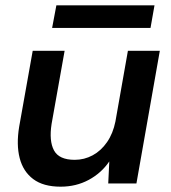

<svg xmlns="http://www.w3.org/2000/svg" viewBox="-20 -690 644 722"><path d="M208 12Q143 12 105 -16.5Q67 -45 54 -95.5Q41 -146 52 -213L103 -499H223L174 -224Q164 -160 183 -124.5Q202 -89 261 -89Q297 -89 328.5 -106Q360 -123 382.5 -155.5Q405 -188 414 -233L461 -499H581L493 0H387L391 -83Q361 -39 313.5 -13.5Q266 12 208 12ZM176 -585 192 -670H561L546 -585Z"/></svg>

Font: DM Sans 20pt SemiBold
Style: Italic
Weight: 600
Italic angle: -10°
Version: Version 4.004;gftools[0.9.30]